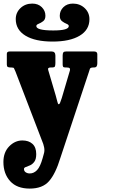

<svg xmlns="http://www.w3.org/2000/svg" viewBox="-46 -814 717 1097"><path d="M370.5 -793.5Q410.5 -793.5 437.8 -767.8Q465 -742 465 -704Q465 -643.5 409.2 -610Q353.5 -576.5 254.5 -576.5Q155 -576.5 99.5 -610.2Q44 -644 44 -705Q44 -742 71 -767.8Q98 -793.5 138.5 -793.5Q172 -793.5 192.8 -773Q213.5 -752.5 213.5 -724Q213.5 -702.5 200.5 -692.8Q187.5 -683 174.5 -678Q161.5 -673 161.5 -665Q161.5 -640 258.5 -640Q347 -640 347 -665Q347 -673 334.2 -678Q321.5 -683 308.5 -692.8Q295.5 -702.5 295.5 -724Q295.5 -752.5 316.2 -773Q337 -793.5 370.5 -793.5ZM-26.5 111.5Q-26.5 56 6.5 22.2Q39.5 -11.5 82 -11.5Q118 -11.5 139.5 8Q161 27.5 161 66.5Q161 95.5 150.2 110Q139.5 124.5 125.8 130.5Q112 136.5 101.5 140.2Q91 144 91 151.5Q91 164 101 170.5Q111 177 124 177Q147.5 177 165.8 157.8Q184 138.5 197.5 90L204.5 64.5Q210 47.5 206 27.5Q202 7.5 195 -7.5L42.5 -405Q35.5 -419 34 -423.8Q32.5 -428.5 17.5 -428.5H14Q3 -428.5 -2 -431.8Q-7 -435 -7 -445.5V-506.5Q-7 -520 10 -520H248.5Q270.5 -520 270.5 -496.5V-454.5Q270.5 -439.5 267.5 -434Q264.5 -428.5 253 -428.5H243.5Q224.5 -428.5 229.5 -413.5L272 -269.5Q278.5 -247 281.8 -232.8Q285 -218.5 289 -218.5Q294.5 -218.5 297.5 -227.5Q300.5 -236.5 307 -254L353.5 -411.5Q355.5 -420 351.8 -424.2Q348 -428.5 334.5 -428.5H328.5Q317.5 -428.5 314.8 -432.5Q312 -436.5 312 -446.5V-496.5Q312 -509.5 316 -514.8Q320 -520 332.5 -520H490.5Q510 -520 510 -504.5V-452Q510 -441 506 -434.8Q502 -428.5 490.5 -428.5H487.5Q470 -428.5 467.5 -420.2Q465 -412 461 -400L299 88Q271.5 178.5 234.2 221Q197 263.5 124 263.5Q50.5 263.5 12 221Q-26.5 178.5 -26.5 111.5Z"/></svg>

Font: Besley* Condensed Heavy
Style: Regular
Weight: 800
Width: 3
Designer: Owen Earl
Foundry: indestructible type*
Version: Version 3.000; ttfautohint (v1.8.3)